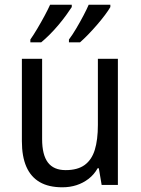

<svg xmlns="http://www.w3.org/2000/svg" viewBox="-20 -786 599 816"><path d="M481 -536V0H412L400 -71H395Q380 -44 356.5 -26Q333 -8 305 1Q277 10 245 10Q187 10 149 -12Q111 -34 92 -77.5Q73 -121 73 -186V-536H159V-195Q159 -128 183.5 -95.5Q208 -63 259 -63Q310 -63 340 -85Q370 -107 383 -149.5Q396 -192 396 -255V-536ZM449 -756Q441 -742 426 -722Q411 -702 392 -680Q373 -658 354.5 -639Q336 -620 320 -606H273V-618Q288 -638 304 -665Q320 -692 334.5 -719.5Q349 -747 357 -766H449ZM285 -756Q276 -742 261.5 -722Q247 -702 229 -680.5Q211 -659 191.5 -639.5Q172 -620 155 -606H109V-618Q123 -638 139 -665Q155 -692 169.5 -719Q184 -746 193 -766H285Z"/></svg>

Font: Noto Sans Khmer SemiCondensed
Style: Regular
Weight: 400
Width: 4
Designer: Danh Hong and the Monotype Design Team
Foundry: Monotype Imaging Inc.
Version: Version 2.004